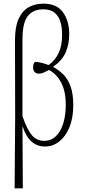

<svg xmlns="http://www.w3.org/2000/svg" viewBox="-20 -792 463 1051"><path d="M60 239 63 -151 62 -572Q62 -645 82 -689Q102 -733 137 -752.5Q172 -772 217 -772Q291 -772 325 -724.5Q359 -677 359 -604Q359 -550 339 -504.5Q319 -459 272 -428V-425Q302 -409 327 -384Q352 -359 366.5 -318.5Q381 -278 381 -216Q381 -147 360.5 -96.5Q340 -46 305 -18Q270 10 227 10Q140 10 105 -97H103L105 239ZM222 -21Q260 -21 286.5 -47Q313 -73 326.5 -117.5Q340 -162 340 -218Q340 -292 315 -339.5Q290 -387 248 -409Q237 -403 222 -396Q207 -389 196 -389Q180 -388 170.5 -397Q161 -406 161 -423Q161 -429 162.5 -437.5Q164 -446 171 -453Q183 -454 204 -449Q225 -444 246 -436Q281 -460 300.5 -501Q320 -542 320 -601Q320 -640 311 -671.5Q302 -703 279.5 -722Q257 -741 216 -741Q162 -741 132.5 -704.5Q103 -668 103 -578V-156Q129 -81 155.5 -51Q182 -21 222 -21Z"/></svg>

Font: Noto Serif ExtraCondensed ExtraLight
Style: Regular
Weight: 200
Width: 2
Designer: Monotype Design Team
Foundry: Monotype Imaging Inc.
Version: Version 2.015